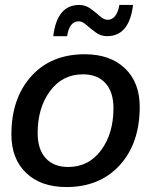

<svg xmlns="http://www.w3.org/2000/svg" viewBox="-20 -745 610 775"><path d="M255 -71Q338 -71 388 -138.5Q438 -206 438 -308Q438 -374 405.5 -409.5Q373 -445 315 -445Q232 -445 182 -377.5Q132 -310 132 -208Q132 -142 164.5 -106.5Q197 -71 255 -71ZM248 10Q145 10 85.5 -47Q26 -104 26 -202Q26 -348 106 -437Q186 -526 322 -526Q425 -526 484.5 -469Q544 -412 544 -314Q544 -167 463.5 -78.5Q383 10 248 10ZM412 -599Q387 -599 366.5 -614Q346 -629 329 -644Q312 -659 298 -659Q260 -659 251 -599H195Q210 -725 300 -725Q325 -725 345.5 -710Q366 -695 383 -680Q400 -665 414 -665Q451 -665 462 -725H517Q502 -599 412 -599Z"/></svg>

Font: Creato Display Medium
Style: Italic
Weight: 500
Italic angle: -10°
Version: Version 1.000